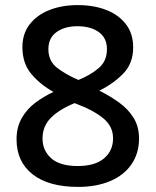

<svg xmlns="http://www.w3.org/2000/svg" viewBox="-20 -722 612 754"><path d="M285 -702Q348 -702 397 -683Q446 -664 474.5 -627Q503 -590 503 -536Q503 -473 464 -433Q425 -393 370 -366Q412 -345 447.5 -319.5Q483 -294 504.5 -259.5Q526 -225 526 -178Q526 -120 496.5 -77Q467 -34 413 -11Q359 12 287 12Q171 12 108 -37.5Q45 -87 45 -175Q45 -222 65 -257.5Q85 -293 118 -318Q151 -343 190 -361Q138 -390 103 -431.5Q68 -473 68 -537Q68 -590 97 -627Q126 -664 175 -683Q224 -702 285 -702ZM284 -619Q234 -619 202 -596Q170 -573 170 -529Q170 -482 204.5 -455.5Q239 -429 288 -408Q335 -427 367.5 -454.5Q400 -482 400 -529Q400 -573 368 -596Q336 -619 284 -619ZM147 -178Q147 -131 181 -100.5Q215 -70 285 -70Q353 -70 388.5 -100Q424 -130 424 -179Q424 -226 385.5 -257.5Q347 -289 288 -311L273 -317Q212 -292 179.5 -259Q147 -226 147 -178Z"/></svg>

Font: Noto Sans Kannada Medium
Style: Regular
Weight: 500
Designer: Jelle Bosma - Monotype Design Team
Foundry: Monotype Imaging Inc.
Version: Version 2.005; ttfautohint (v1.8.4.7-5d5b)